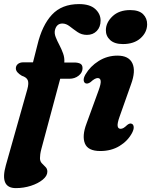

<svg xmlns="http://www.w3.org/2000/svg" viewBox="-37 -746 758 963"><path d="M42.5 -403Q42.5 -416.5 52.8 -425Q63 -433.5 81 -433.5H128.5L150.5 -520Q174 -619 223.5 -672.2Q273 -725.5 359.5 -725.5Q413.5 -725.5 440.5 -701Q467.5 -676.5 467.5 -643Q467.5 -610.5 448.5 -590.8Q429.5 -571 399 -571Q372.5 -571 351.8 -585.2Q331 -599.5 312.8 -613.8Q294.5 -628 276 -628Q246.5 -628 238.5 -594.5Q235 -579 242.2 -560.2Q249.5 -541.5 260.5 -520.8Q271.5 -500 279.5 -477.8Q287.5 -455.5 285.5 -432.5H334.5Q354.5 -432.5 365.8 -426.5Q377 -420.5 377 -404Q377 -382 357.5 -366.5Q338 -351 311 -351H265L170.5 1Q166.5 16 165 27.2Q163.5 38.5 163.5 47Q163.5 63 172.8 72.8Q182 82.5 191.2 91.5Q200.5 100.5 200.5 115Q200.5 136 177.5 155Q154.5 174 118.2 185.8Q82 197.5 42.5 197.5Q-40 197.5 -7.5 82.5L100 -298Q108.5 -329 102.2 -343.8Q96 -358.5 72.5 -366Q42.5 -383.5 42.5 -403ZM579.5 -525Q537.5 -525 515.5 -545.2Q493.5 -565.5 494 -595.5Q494.5 -633 527.2 -664.2Q560 -695.5 616 -695.5Q660 -695.5 680.8 -674.8Q701.5 -654 701 -623.5Q700.5 -583.5 667.8 -554.2Q635 -525 579.5 -525ZM563 -161.5Q551 -128 553 -114Q555 -100 568 -100Q575 -100 582.5 -104.2Q590 -108.5 601.5 -119.5Q615 -130 624 -125Q632 -122 633.5 -110Q635 -98 625.5 -79.5Q604 -39 562.5 -13.8Q521 11.5 466 11.5Q404 11.5 388.8 -26.5Q373.5 -64.5 397 -126.5L457.5 -292.5Q470 -326.5 468 -340.5Q466 -354.5 453 -354.5Q439 -354.5 417 -334Q402.5 -324 392.5 -328Q384 -331.5 382.8 -343.2Q381.5 -355 391.5 -372.5Q415.5 -413.5 458.2 -440.2Q501 -467 552 -467Q609 -467 627 -428.5Q645 -390 620 -322.5Z"/></svg>

Font: Fraunces 72pt S050
Style: Bold Italic
Weight: 700
Italic angle: -16°
Version: Version 1.000; ttfautohint (v1.8.3)